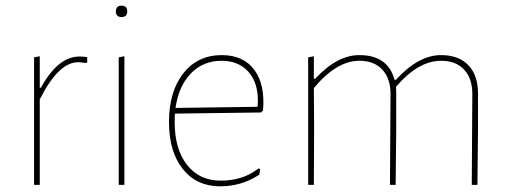

<svg xmlns="http://www.w3.org/2000/svg" viewBox="-20 -651 1793 676"><path d="M120 -453V-342H124Q184 -452 260 -452Q273 -452 287 -450V-431L282 -429Q267 -432 255 -432Q186 -432 120 -301V0H100V-449Z M388 -611Q388 -631 408 -631Q428 -631 428 -611Q428 -591 408 -591Q388 -591 388 -611ZM398 0V-449L418 -453V0Z M755 5Q672 5 623.5 -56Q575 -117 575 -221Q575 -329 625.5 -393Q676 -457 761 -457Q837 -457 875.5 -405Q914 -353 906 -262L900 -255L596 -251Q595 -242 595 -221Q595 -126 638.5 -70.5Q682 -15 757 -15Q836 -15 890 -58L896 -56L893 -36Q831 5 755 5ZM760 -437Q695 -437 652 -392.5Q609 -348 598 -271L887 -275L888 -296Q888 -362 853.5 -399.5Q819 -437 760 -437Z M1085 -453V-374H1090Q1167 -457 1245 -457Q1346 -457 1369 -370H1374Q1453 -457 1533 -457Q1595 -457 1629 -421.5Q1663 -386 1663 -321V-194L1661 0H1641L1643 -320Q1643 -375 1614 -406Q1585 -437 1533 -437Q1452 -437 1374 -345Q1375 -337 1375 -321V-194L1373 0H1353L1355 -320Q1355 -375 1326 -406Q1297 -437 1245 -437Q1165 -437 1085 -341L1086 -196L1085 0H1065V-449Z"/></svg>

Font: Alegreya Sans Thin
Style: Regular
Weight: 100
Designer: Juan Pablo del Peral
Foundry: Huerta Tipografica
Version: Version 2.007